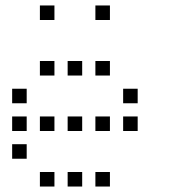

<svg xmlns="http://www.w3.org/2000/svg" viewBox="-20 -696 640 692"><path d="M124.8 -676.2Q123.8 -676.2 123.8 -676.2Q123.8 -676.2 123.8 -675.2V-624.8Q123.8 -623.8 123.8 -623.8Q123.8 -623.8 124.8 -623.8H175.2Q176.2 -623.8 176.2 -623.8Q176.2 -623.8 176.2 -624.8V-675.2Q176.2 -676.2 176.2 -676.2Q176.2 -676.2 175.2 -676.2ZM324.8 -676.2Q323.8 -676.2 323.8 -676.2Q323.8 -676.2 323.8 -675.2V-624.8Q323.8 -623.8 323.8 -623.8Q323.8 -623.8 324.8 -623.8H375.2Q376.2 -623.8 376.2 -623.8Q376.2 -623.8 376.2 -624.8V-675.2Q376.2 -676.2 376.2 -676.2Q376.2 -676.2 375.2 -676.2ZM124.8 -476.2Q123.8 -476.2 123.8 -476.2Q123.8 -476.2 123.8 -475.2V-424.8Q123.8 -423.8 123.8 -423.8Q123.8 -423.8 124.8 -423.8H175.2Q176.2 -423.8 176.2 -423.8Q176.2 -423.8 176.2 -424.8V-475.2Q176.2 -476.2 176.2 -476.2Q176.2 -476.2 175.2 -476.2ZM224.8 -476.2Q223.8 -476.2 223.8 -476.2Q223.8 -476.2 223.8 -475.2V-424.8Q223.8 -423.8 223.8 -423.8Q223.8 -423.8 224.8 -423.8H275.2Q276.2 -423.8 276.2 -423.8Q276.2 -423.8 276.2 -424.8V-475.2Q276.2 -476.2 276.2 -476.2Q276.2 -476.2 275.2 -476.2ZM324.8 -476.2Q323.8 -476.2 323.8 -476.2Q323.8 -476.2 323.8 -475.2V-424.8Q323.8 -423.8 323.8 -423.8Q323.8 -423.8 324.8 -423.8H375.2Q376.2 -423.8 376.2 -423.8Q376.2 -423.8 376.2 -424.8V-475.2Q376.2 -476.2 376.2 -476.2Q376.2 -476.2 375.2 -476.2ZM24.8 -376.2Q23.8 -376.2 23.8 -376.2Q23.8 -376.2 23.8 -375.2V-324.8Q23.8 -323.8 23.8 -323.8Q23.8 -323.8 24.8 -323.8H75.2Q76.2 -323.8 76.2 -323.8Q76.2 -323.8 76.2 -324.8V-375.2Q76.2 -376.2 76.2 -376.2Q76.2 -376.2 75.2 -376.2ZM424.8 -376.2Q423.8 -376.2 423.8 -376.2Q423.8 -376.2 423.8 -375.2V-324.8Q423.8 -323.8 423.8 -323.8Q423.8 -323.8 424.8 -323.8H475.2Q476.2 -323.8 476.2 -323.8Q476.2 -323.8 476.2 -324.8V-375.2Q476.2 -376.2 476.2 -376.2Q476.2 -376.2 475.2 -376.2ZM24.8 -276.2Q23.8 -276.2 23.8 -276.2Q23.8 -276.2 23.8 -275.2V-224.8Q23.8 -223.8 23.8 -223.8Q23.8 -223.8 24.8 -223.8H75.2Q76.2 -223.8 76.2 -223.8Q76.2 -223.8 76.2 -224.8V-275.2Q76.2 -276.2 76.2 -276.2Q76.2 -276.2 75.2 -276.2ZM124.8 -276.2Q123.8 -276.2 123.8 -276.2Q123.8 -276.2 123.8 -275.2V-224.8Q123.8 -223.8 123.8 -223.8Q123.8 -223.8 124.8 -223.8H175.2Q176.2 -223.8 176.2 -223.8Q176.2 -223.8 176.2 -224.8V-275.2Q176.2 -276.2 176.2 -276.2Q176.2 -276.2 175.2 -276.2ZM224.8 -276.2Q223.8 -276.2 223.8 -276.2Q223.8 -276.2 223.8 -275.2V-224.8Q223.8 -223.8 223.8 -223.8Q223.8 -223.8 224.8 -223.8H275.2Q276.2 -223.8 276.2 -223.8Q276.2 -223.8 276.2 -224.8V-275.2Q276.2 -276.2 276.2 -276.2Q276.2 -276.2 275.2 -276.2ZM324.8 -276.2Q323.8 -276.2 323.8 -276.2Q323.8 -276.2 323.8 -275.2V-224.8Q323.8 -223.8 323.8 -223.8Q323.8 -223.8 324.8 -223.8H375.2Q376.2 -223.8 376.2 -223.8Q376.2 -223.8 376.2 -224.8V-275.2Q376.2 -276.2 376.2 -276.2Q376.2 -276.2 375.2 -276.2ZM424.8 -276.2Q423.8 -276.2 423.8 -276.2Q423.8 -276.2 423.8 -275.2V-224.8Q423.8 -223.8 423.8 -223.8Q423.8 -223.8 424.8 -223.8H475.2Q476.2 -223.8 476.2 -223.8Q476.2 -223.8 476.2 -224.8V-275.2Q476.2 -276.2 476.2 -276.2Q476.2 -276.2 475.2 -276.2ZM24.8 -176.2Q23.8 -176.2 23.8 -176.2Q23.8 -176.2 23.8 -175.2V-124.8Q23.8 -123.8 23.8 -123.8Q23.8 -123.8 24.8 -123.8H75.2Q76.2 -123.8 76.2 -123.8Q76.2 -123.8 76.2 -124.8V-175.2Q76.2 -176.2 76.2 -176.2Q76.2 -176.2 75.2 -176.2ZM124.8 -76.2Q123.8 -76.2 123.8 -76.2Q123.8 -76.2 123.8 -75.2V-24.8Q123.8 -23.8 123.8 -23.8Q123.8 -23.8 124.8 -23.8H175.2Q176.2 -23.8 176.2 -23.8Q176.2 -23.8 176.2 -24.8V-75.2Q176.2 -76.2 176.2 -76.2Q176.2 -76.2 175.2 -76.2ZM224.8 -76.2Q223.8 -76.2 223.8 -76.2Q223.8 -76.2 223.8 -75.2V-24.8Q223.8 -23.8 223.8 -23.8Q223.8 -23.8 224.8 -23.8H275.2Q276.2 -23.8 276.2 -23.8Q276.2 -23.8 276.2 -24.8V-75.2Q276.2 -76.2 276.2 -76.2Q276.2 -76.2 275.2 -76.2ZM324.8 -76.2Q323.8 -76.2 323.8 -76.2Q323.8 -76.2 323.8 -75.2V-24.8Q323.8 -23.8 323.8 -23.8Q323.8 -23.8 324.8 -23.8H375.2Q376.2 -23.8 376.2 -23.8Q376.2 -23.8 376.2 -24.8V-75.2Q376.2 -76.2 376.2 -76.2Q376.2 -76.2 375.2 -76.2Z"/></svg>

Font: Doto Black
Style: Regular
Weight: 900
Monospace: yes
Version: Version 1.000